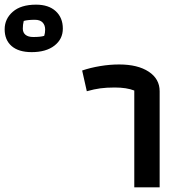

<svg xmlns="http://www.w3.org/2000/svg" viewBox="-331 -805 776 825"><path d="M-311 -679Q-311 -724 -276 -754.5Q-241 -785 -176 -785Q-122 -785 -91.5 -757Q-61 -729 -61 -682Q-61 -637 -97 -609Q-133 -581 -195 -581Q-251 -581 -281 -607Q-311 -633 -311 -679ZM-141 -651Q-137 -663 -137 -678Q-137 -697 -148 -708.5Q-159 -720 -181 -720Q-212 -720 -229 -715Q-233 -699 -233 -682Q-233 -665 -221.5 -655.5Q-210 -646 -188 -646Q-156 -646 -141 -651ZM246 -416Q213 -429 162 -429Q127 -429 100.5 -425.5Q74 -422 42 -413L22 -502Q57 -514 99 -521Q141 -528 181 -528Q261 -528 308 -497Q355 -466 355 -413V0H246Z"/></svg>

Font: Athiti SemiBold
Style: Regular
Weight: 600
Designer: CadsonDemak Team
Foundry: CadsonDemak
Version: Version 1.032